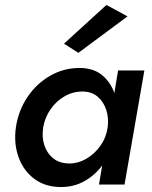

<svg xmlns="http://www.w3.org/2000/svg" viewBox="-20 -744 611 774"><path d="M44 -230Q35 -165 55 -110Q75 -55 119 -22.5Q163 10 226 10Q278 10 320 -13.5Q362 -37 392 -77L379 0H482L562 -460H456L441 -369Q425 -414 390.5 -442Q356 -470 300 -470Q237 -470 182 -438.5Q127 -407 90.5 -352.5Q54 -298 44 -230ZM154 -230Q161 -271 184.5 -304.5Q208 -338 242.5 -357Q277 -376 316 -375Q351 -374 374.5 -353.5Q398 -333 408.5 -300.5Q419 -268 414 -230Q408 -189 384.5 -156Q361 -123 328 -104Q295 -85 260 -85Q221 -85 195.5 -105Q170 -125 159 -158Q148 -191 154 -230ZM494 -678 409 -724 238 -568 296 -531Z"/></svg>

Font: Jost* 500 Medium Italic
Style: Italic
Weight: 500
Italic angle: -10°
Version: Version 3.200; ttfautohint (v0.97) -l 8 -r 50 -G 200 -x 14 -